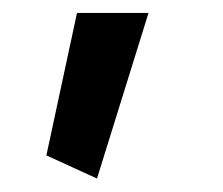

<svg xmlns="http://www.w3.org/2000/svg" viewBox="-20 -171 338 291"><path d="M96.7 -151.4H205.1L127 99.6L50.3 64.5Z"/></svg>

Font: Estedad-FD SemiBold
Style: Regular
Weight: 600
Designer: Amin Abedi
Version: Version 7.3